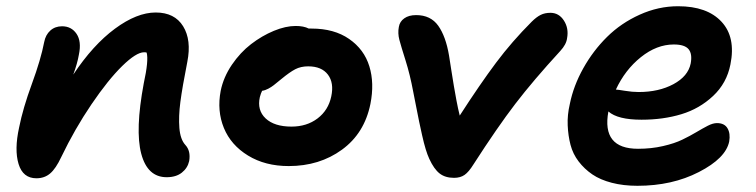

<svg xmlns="http://www.w3.org/2000/svg" viewBox="-20 -558 2413 613"><path d="M512.2 7.8Q450.7 7.8 430.9 -67.4Q411.1 -142.6 439 -292Q455.1 -365.2 448.2 -390.1Q446.3 -391.1 439.9 -391.1Q415 -391.1 370.1 -347.2Q325.2 -303.2 272 -224.9Q218.8 -146.5 175.8 -57.1Q158.2 -19.5 140.1 -4.2Q122.1 11.2 96.2 11.2Q53.2 11.2 39.3 -34.4Q25.4 -80.1 41 -150.9Q53.2 -212.4 81.8 -290.3Q110.4 -368.2 121.1 -423.8Q125.5 -446.8 140.6 -460.4Q155.8 -474.1 178.2 -474.1Q208 -474.1 224.4 -450Q240.7 -425.8 231.9 -383.8Q227.1 -355.5 213.9 -319.8Q276.9 -414.6 346.9 -466.3Q417 -518.1 477.1 -518.1Q537.6 -518.1 564.7 -474.1Q591.8 -430.2 578.1 -360.8Q562 -279.3 555.9 -232.7Q549.8 -186 552.7 -149.4Q555.7 -112.8 571.8 -95.2Q589.4 -76.2 584 -43.9Q579.1 -21.5 560.5 -6.8Q542 7.8 512.2 7.8Z M901.9 -27.8Q826.7 -27.8 772 -61.3Q717.3 -94.7 694.8 -149.4Q672.4 -204.1 684.6 -268.1Q693.4 -311.5 720.2 -351.1Q747.1 -390.6 781.7 -417.2Q816.4 -443.8 854.2 -459.5Q892.1 -475.1 923.8 -475.1Q949.7 -475.1 965.8 -466.8H974.6Q1046.9 -466.8 1094.7 -433.6Q1142.6 -400.4 1159.2 -346.4Q1175.8 -292.5 1162.6 -226.1Q1143.6 -132.3 1071.8 -80.1Q1000 -27.8 901.9 -27.8ZM809.6 -248Q800.3 -206.1 828.1 -179.9Q856 -153.8 910.6 -153.8Q959.5 -153.8 993.9 -179.9Q1028.3 -206.1 1037.6 -250Q1046.9 -293.5 1026.9 -319.8Q1006.8 -346.2 963.9 -346.2Q940.4 -346.2 922.6 -336.9Q904.8 -327.6 878.9 -306.2Q860.8 -291.5 853.8 -285.9Q846.7 -280.3 836.7 -274.9Q826.7 -269.5 816.9 -268.1Q813 -260.7 809.6 -248Z M1429.7 9.8Q1401.4 9.8 1383.5 -4.2Q1365.7 -18.1 1350.6 -50.8Q1344.7 -63.5 1339.1 -81.8Q1333.5 -100.1 1327.6 -126.5Q1321.8 -152.8 1318.1 -170.2Q1314.5 -187.5 1307.9 -221.4Q1301.3 -255.4 1299.3 -265.1Q1289.1 -319.8 1274.9 -364.7Q1260.7 -409.7 1255.1 -430.7Q1249.5 -451.7 1253.4 -472.2Q1256.3 -489.3 1270.8 -499.5Q1285.2 -509.8 1308.6 -509.8Q1355 -509.8 1379.2 -475.8Q1403.3 -441.9 1413.6 -380.9Q1415.5 -367.7 1420.7 -335.4Q1425.8 -303.2 1429 -283.9Q1432.1 -264.6 1437.3 -237.5Q1442.4 -210.4 1447.8 -189Q1512.7 -289.6 1563.7 -357.7Q1614.7 -425.8 1677.7 -488.8Q1692.9 -503.9 1706.3 -510.5Q1719.7 -517.1 1737.3 -517.1Q1764.6 -517.1 1780.5 -492.2Q1796.4 -467.3 1790.5 -436Q1788.1 -416 1768.6 -395Q1682.6 -301.3 1625.5 -226.8Q1568.4 -152.3 1491.7 -33.2Q1476.6 -8.8 1463.1 0.5Q1449.7 9.8 1429.7 9.8Z M2015.1 35.2Q1970.2 35.2 1933.3 25.6Q1896.5 16.1 1871.1 -1.2Q1845.7 -18.6 1827.4 -42.5Q1809.1 -66.4 1801.5 -95.5Q1793.9 -124.5 1792.5 -157.7Q1791 -190.9 1799.3 -226.1Q1811 -284.2 1842.3 -340.1Q1873.5 -396 1918.2 -440.2Q1962.9 -484.4 2022.5 -511.2Q2082 -538.1 2145 -538.1Q2237.8 -538.1 2283.7 -488.5Q2329.6 -439 2312 -352.1Q2300.3 -292.5 2256.8 -251.7Q2213.4 -210.9 2155.5 -193.4Q2097.7 -175.8 2028.3 -175.8Q1952.1 -175.8 1922.4 -202.1Q1900.4 -83 2017.1 -83Q2059.6 -83 2096.7 -91.6Q2133.8 -100.1 2158.4 -112.1Q2183.1 -124 2203.1 -136Q2223.1 -147.9 2239.7 -156.5Q2256.3 -165 2269 -165Q2293 -165 2302.7 -148.4Q2312.5 -131.8 2308.1 -106Q2296.9 -52.7 2211.4 -8.8Q2126 35.2 2015.1 35.2ZM2131.3 -416Q2076.7 -416 2026.1 -375.5Q1975.6 -335 1946.3 -272Q1951.7 -272 1975.1 -268.1Q1998.5 -264.2 2019 -264.2Q2083.5 -264.2 2130.1 -289.3Q2176.8 -314.5 2185.1 -355Q2190.9 -385.7 2178.5 -400.9Q2166 -416 2131.3 -416Z"/></svg>

Font: Shantell Sans Irregular
Style: Italic
Weight: 600
Italic angle: -11.31°
Designer: Stephen Nixon, Anya Danilova, Shantell Martin
Foundry: Arrow Type
Version: Version 1.006;[9816181b4]